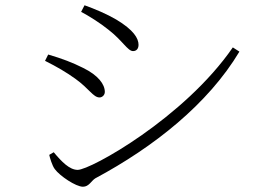

<svg xmlns="http://www.w3.org/2000/svg" viewBox="-20 -724 1040 729"><path d="M288 -679C315 -665 360 -637 392 -611C445 -570 465 -530 485 -530C499 -530 506 -540 506 -554C506 -578 488 -610 421 -650C385 -671 340 -690 301 -704ZM864 -544C680 -277 324 -79 275 -79C244 -79 214 -110 184 -146L167 -136C169 -126 178 -95 188 -82C207 -56 268 -15 295 -15C318 -15 327 -38 342 -47C564 -166 770 -329 889 -528ZM151 -493C197 -470 231 -450 266 -425C319 -387 334 -354 358 -354C368 -354 378 -363 378 -375C378 -404 353 -438 296 -466C254 -487 217 -501 163 -517Z"/></svg>

Font: Noto Serif CJK SC ExtraLight
Style: Regular
Weight: 200
Designer: Ryoko NISHIZUKA 西塚涼子 (kana & ideographs); Frank Grießhammer (Latin, Greek & Cyrillic); Wenlong ZHANG 张文龙 (bopomofo); San
Foundry: Adobe
Version: Version 2.001;hotconv 1.1.0;makeotfexe 2.6.0